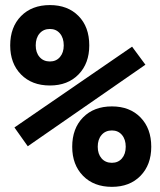

<svg xmlns="http://www.w3.org/2000/svg" viewBox="-20 -723 626 753"><path d="M175.8 -387.7Q105 -387.7 62.5 -430.9Q20 -474.1 20 -544.9Q20 -616.7 62.5 -659.9Q105 -703.1 175.8 -703.1Q245.6 -703.1 287.8 -660.4Q330.1 -617.7 330.1 -544.9Q330.1 -474.1 287.8 -430.9Q245.6 -387.7 175.8 -387.7ZM418.9 9.8Q348.1 9.8 305.7 -33.4Q263.2 -76.7 263.2 -147.5Q263.2 -219.2 305.7 -262.5Q348.1 -305.7 418.9 -305.7Q488.8 -305.7 531 -262.5Q573.2 -219.2 573.2 -147.5Q573.2 -76.7 531 -33.4Q488.8 9.8 418.9 9.8ZM88.9 -149.4 36.6 -223.1 498 -540 550.3 -469.2ZM175.8 -481.9Q200.2 -481.9 215.1 -499.3Q230 -516.6 230 -544.9Q230 -574.2 215.1 -591.8Q200.2 -609.4 175.8 -609.4Q150.4 -609.4 135.3 -591.8Q120.1 -574.2 120.1 -544.9Q120.1 -516.6 135.3 -499.3Q150.4 -481.9 175.8 -481.9ZM418.9 -84.5Q443.4 -84.5 458.3 -101.8Q473.1 -119.1 473.1 -147.5Q473.1 -176.3 458.3 -193.8Q443.4 -211.4 418.9 -211.4Q393.6 -211.4 378.4 -193.8Q363.3 -176.3 363.3 -147.5Q363.3 -119.1 378.4 -101.8Q393.6 -84.5 418.9 -84.5Z"/></svg>

Font: Cascadia Code SemiBold
Style: Regular
Weight: 600
Monospace: yes
Designer: Aaron Bell
Foundry: Saja Typeworks
Version: Version 2404.023; ttfautohint (v1.8.4)